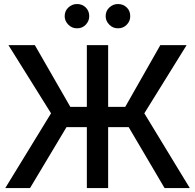

<svg xmlns="http://www.w3.org/2000/svg" viewBox="-20 -957 992 977"><path d="M6.8 0 239.7 -380.4 22.9 -727.5H157.2L337.9 -413.1H421.9V-727.5H530.3V-413.1H617.2L795.9 -727.5H929.7L714.4 -380.4L945.8 0H817.4L634.8 -310.1H530.3V0H421.9V-310.1H318.4L132.8 0ZM372.1 -813Q346.7 -812.5 327.9 -831.3Q309.1 -850.1 309.1 -874.5Q309.1 -901.4 327.9 -918.9Q346.7 -936.5 372.1 -936.5Q398.4 -936.5 416.3 -918.9Q434.1 -901.4 434.1 -874.5Q434.1 -850.1 416.3 -831.3Q398.4 -812.5 372.1 -813ZM580.1 -813Q555.2 -812.5 536.4 -831.3Q517.6 -850.1 517.6 -874.5Q517.6 -901.4 536.4 -918.9Q555.2 -936.5 580.1 -936.5Q606.9 -936.5 625 -918.9Q643.1 -901.4 642.6 -874.5Q643.1 -850.1 625 -831.3Q606.9 -812.5 580.1 -813Z"/></svg>

Font: Inter Tight Medium
Style: Regular
Weight: 500
Designer: Rasmus Andersson
Foundry: rsms
Version: Version 3.004; ttfautohint (v1.8.4.7-5d5b)